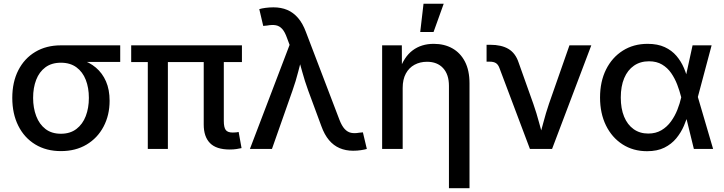

<svg xmlns="http://www.w3.org/2000/svg" viewBox="-20 -775 3765 999"><path d="M296.9 11.2Q220.7 11.2 163.6 -23.4Q106.4 -58.1 75.2 -120.6Q43.9 -183.1 43.9 -265.6Q43.9 -348.1 75.4 -409.7Q106.9 -471.2 163.8 -505.1Q220.7 -539.1 296.9 -539.1H605.5V-452.6H376L296.9 -448.7Q248.5 -448.7 216.3 -424.8Q184.1 -400.9 168.2 -359.6Q152.3 -318.4 152.3 -265.6Q152.3 -213.4 168.5 -170.9Q184.6 -128.4 216.6 -103.8Q248.5 -79.1 296.9 -79.1Q345.2 -79.1 377.7 -104Q410.2 -128.9 426.3 -171.1Q442.4 -213.4 442.4 -265.6Q442.4 -318.4 426.3 -359.6Q410.2 -400.9 377.7 -424.8Q345.2 -448.7 296.9 -448.7V-479.5Q352.5 -479.5 398.9 -465.6Q445.3 -451.7 479 -423.1Q512.7 -394.5 531.5 -351.6Q550.3 -308.6 550.3 -250.5Q550.3 -175.8 518.8 -116.2Q487.3 -56.6 430.4 -22.7Q373.5 11.2 296.9 11.2Z M1175.3 2.9Q1105.5 2.9 1072.8 -30.3Q1040 -63.5 1040 -127V-511.2H1144.5V-145.5Q1144.5 -112.8 1154.3 -99.1Q1164.1 -85.4 1190.4 -85.4Q1202.1 -85.4 1209 -86.2Q1215.8 -86.9 1221.7 -88.4L1236.8 -4.4Q1226.6 -2 1210.4 0.5Q1194.3 2.9 1175.3 2.9ZM749 0V-511.2H853.5V0ZM662.6 -452.1V-539.1H1238.8V-452.1Z M1280.3 0 1486.8 -541.5 1473.6 -576.7Q1462.4 -608.9 1448.2 -624.5Q1434.1 -640.1 1415 -643.6Q1396 -647 1370.1 -642.1L1349.6 -640.1L1329.1 -727.5Q1341.3 -731.4 1361.6 -734.1Q1381.8 -736.8 1402.8 -736.8Q1442.9 -736.8 1474.6 -723.4Q1506.3 -710 1530.8 -681.6Q1555.2 -653.3 1571.8 -608.4L1746.1 -151.9Q1758.3 -120.1 1773.2 -104Q1788.1 -87.9 1806.6 -84Q1825.2 -80.1 1848.6 -84.5L1868.2 -86.4L1888.7 0Q1877.4 3.4 1858.4 6.3Q1839.4 9.3 1817.4 9.3Q1778.8 9.3 1747.3 -4.2Q1715.8 -17.6 1691.9 -45.9Q1668 -74.2 1651.9 -119.1L1583.5 -304.2Q1565.4 -354 1552.5 -401.6Q1539.6 -449.2 1525.4 -499H1557.6Q1543.9 -450.7 1531.7 -402.1Q1519.5 -353.5 1502 -304.2L1395 0Z M2075.2 -317.4V0H1968.3V-539.1H2070.8L2071.3 -406.7H2057.6Q2081.5 -479 2127 -512.9Q2172.4 -546.9 2236.8 -546.9Q2292 -546.9 2333.7 -523.4Q2375.5 -500 2399.2 -454.3Q2422.9 -408.7 2422.9 -341.3V204.1H2315.9V-328.1Q2315.9 -387.7 2285.4 -420.7Q2254.9 -453.6 2201.7 -453.6Q2165.5 -453.6 2136.7 -438Q2107.9 -422.4 2091.6 -392.1Q2075.2 -361.8 2075.2 -317.4ZM2166.5 -608.4 2183.6 -755.4H2288.6L2235.8 -608.4Z M2737.3 0 2579.1 -419.9Q2572.3 -439 2560.5 -446.5Q2548.8 -454.1 2528.3 -454.1H2511.7V-542H2530.8Q2589.4 -542 2625.7 -520.3Q2662.1 -498.5 2678.2 -450.2L2754.9 -234.9Q2772 -186 2784.9 -137.2Q2797.9 -88.4 2811.5 -40.5H2780.8Q2794.4 -88.4 2807.1 -137.2Q2819.8 -186 2836.4 -234.9L2942.9 -539.1H3056.6L2852.5 0Z M3346.7 11.7Q3274.4 11.7 3219 -23.9Q3163.6 -59.6 3132.8 -122.6Q3102.1 -185.5 3102.1 -267.6Q3102.1 -350.6 3133.3 -413.3Q3164.6 -476.1 3220.5 -511.5Q3276.4 -546.9 3349.6 -546.9Q3401.9 -546.9 3438.7 -529.8Q3475.6 -512.7 3499.8 -484.1Q3523.9 -455.6 3538.6 -421.1Q3553.2 -386.7 3560.5 -352.5H3595.7L3610.4 -272.5L3690.4 0H3590.3L3523.9 -271Q3516.1 -302.2 3503.7 -334.7Q3491.2 -367.2 3472.2 -394.8Q3453.1 -422.4 3424.8 -439.2Q3396.5 -456.1 3356.9 -456.1Q3311.5 -456.1 3278.6 -433.3Q3245.6 -410.6 3227.8 -368.4Q3210 -326.2 3210 -267.6Q3210 -210 3227.3 -168Q3244.6 -126 3276.9 -103Q3309.1 -80.1 3353 -80.1Q3392.1 -80.1 3421.4 -97.4Q3450.7 -114.7 3471.2 -143.1Q3491.7 -171.4 3504.6 -204.3Q3517.6 -237.3 3524.4 -268.1L3583.5 -539.1H3682.6L3610.4 -268.1L3595.7 -189.5H3563Q3553.7 -155.8 3538.6 -120.6Q3523.4 -85.4 3498.8 -55.4Q3474.1 -25.4 3437 -6.8Q3399.9 11.7 3346.7 11.7Z"/></svg>

Font: Inter 18pt Medium
Style: Regular
Weight: 500
Designer: Rasmus Andersson
Foundry: rsms
Version: Version 4.001;git-66647c0bb